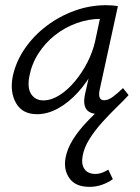

<svg xmlns="http://www.w3.org/2000/svg" viewBox="-20 -438 545 747"><path d="M124.3 6.3Q66.8 6.3 42.4 -36.9Q17.9 -80.1 29.5 -140.4Q41.5 -197.5 75.8 -247.9Q110.1 -298.3 160.4 -336.5Q210.6 -374.7 270.3 -396.3Q330 -417.8 392.6 -417.8Q407.6 -417.8 418.6 -416.8Q429.5 -415.7 438.7 -414.2L368 -89.9Q359.1 -47.9 385.3 -47.9Q400.6 -47.9 418.8 -61.1Q436.9 -74.4 458.6 -95.3L480.3 -68Q445.1 -32.6 416 -13.7Q387 5.2 358.8 5.2Q339.8 5.2 326.6 -3Q313.5 -11.2 309.2 -28.6Q305 -46 311.2 -73.4L349.2 -243L386.4 -277Q373.6 -220.5 346.6 -169.6Q319.5 -118.6 283.4 -78.9Q247.3 -39.1 206.2 -16.4Q165.1 6.3 124.3 6.3ZM148.6 -47.4Q179.5 -47.4 211.5 -67.7Q243.5 -88 271.5 -121.6Q299.6 -155.3 320.5 -196.2Q341.3 -237.2 350.2 -278L373.8 -388.8L406.5 -362.2Q399.8 -363.7 390.8 -364.2Q381.8 -364.7 373.3 -364.7Q324.5 -364.7 278.5 -348Q232.5 -331.4 194.3 -301.5Q156.2 -271.5 129.7 -230.5Q103.3 -189.5 94 -140.4Q85.6 -94.2 102 -70.8Q118.5 -47.4 148.6 -47.4ZM328.3 289Q273.8 289 250.3 255.8Q226.8 222.6 234.9 176.9Q241.3 141.4 262.6 106.8Q284 72.2 315.3 38.9Q346.6 5.5 383.7 -26.6Q420.7 -58.7 457 -88.7L480.3 -68Q461.2 -47 433.4 -20.1Q405.6 6.7 377.5 37.9Q349.4 69.1 328.4 102.3Q307.5 135.5 301.5 168.5Q295.6 201.6 309 220.1Q322.3 238.6 350.5 238.6Q364.8 238.6 377.7 233.7Q390.6 228.8 401.5 222.1L419 259Q400.4 272.5 377.2 280.7Q354.1 289 328.3 289Z"/></svg>

Font: Ysabeau
Style: Bold Italic
Weight: 700
Italic angle: -12°
Designer: Christian Thalmann (Catharsis Fonts)
Version: Version 2.002